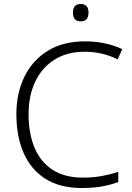

<svg xmlns="http://www.w3.org/2000/svg" viewBox="-20 -931 663 961"><path d="M404 -672Q316 -672 253 -632.5Q190 -593 156.5 -522.5Q123 -452 123 -359Q123 -263 153 -191.5Q183 -120 243.5 -81Q304 -42 394 -42Q446 -42 489.5 -50Q533 -58 572 -71V-20Q535 -6 491 2Q447 10 388 10Q280 10 207.5 -36Q135 -82 98.5 -165Q62 -248 62 -359Q62 -465 102.5 -547.5Q143 -630 219.5 -677Q296 -724 405 -724Q509 -724 592 -685L569 -634Q492 -672 404 -672ZM384 -911Q423 -911 423 -868Q423 -824 384 -824Q345 -824 345 -868Q345 -911 384 -911Z"/></svg>

Font: Noto Sans Cherokee Light
Style: Regular
Weight: 300
Designer: Monotype Design Team
Foundry: Monotype Imaging Inc.
Version: Version 2.001; ttfautohint (v1.8.4.7-5d5b)